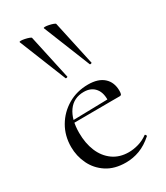

<svg xmlns="http://www.w3.org/2000/svg" viewBox="-186 -811 779 902"><g transform="rotate(-30 204.0 -359.5)"><path d="M306 -474 204.4 -727Q203.2 -731 211.6 -731Q220 -731 232.3 -728.5Q244.6 -726 254.2 -722.5Q263.8 -719 264.8 -716L317 -476Q318 -474 312.5 -472.5Q307 -471 306 -474ZM174.8 -474 73.2 -727Q72 -731 80.4 -731Q88.8 -731 101.1 -728.5Q113.4 -726 123 -722.5Q132.6 -719 133.6 -716L185.8 -476Q186.8 -474 181.3 -472.5Q175.8 -471 174.8 -474ZM223.8 12Q162 12 120.1 -15.4Q78.2 -42.8 57.1 -86.9Q36 -131 36 -180.2Q36 -240.8 64.4 -289.3Q92.8 -337.8 141.5 -366.4Q190.2 -395 251.2 -395Q306 -395 335.4 -368.5Q364.8 -342 364.8 -296Q364.8 -285 362.8 -278.8Q360.8 -272.6 353 -272.6H294.6Q299 -322 277.6 -348.5Q256.2 -375 216.6 -375Q161.4 -375 131.6 -333.1Q101.8 -291.2 101.8 -219Q101.8 -162.2 120.2 -118.2Q138.6 -74.2 174.2 -48.8Q209.8 -23.4 259.4 -23.4Q285 -23.4 312.1 -31.2Q339.2 -39 362.8 -56.2Q364.8 -58.2 368.3 -53.8Q371.8 -49.4 369.8 -46.4Q334.4 -15 298.3 -1.5Q262.2 12 223.8 12ZM84.4 -271.4 83.4 -284 311.2 -289V-272.6Z"/></g></svg>

Font: Cormorant Light
Style: Regular
Weight: 300
Designer: Christian Thalmann (Catharsis Fonts)
Foundry: Catharsis Fonts
Version: Version 4.000